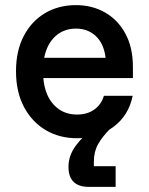

<svg xmlns="http://www.w3.org/2000/svg" viewBox="-20 -530 582 750"><path d="M281.7 10Q211.7 10 157.9 -22.1Q104.2 -54.2 73.3 -112.9Q42.5 -171.7 42.5 -251.7Q42.5 -330.8 72.5 -388.8Q102.5 -446.7 155.4 -478.3Q208.3 -510 276.7 -510Q340 -510 390.4 -481.2Q440.8 -452.5 470 -398.3Q499.2 -344.2 499.2 -268.3V-225H149.2Q155 -158.3 190.4 -120.4Q225.8 -82.5 280.8 -82.5Q320.8 -82.5 348.3 -102.1Q375.8 -121.7 385.8 -155.8H498.3Q482.5 -78.3 422.9 -34.2Q363.3 10 281.7 10ZM152.5 -304.2H392.5Q385.8 -359.2 354.6 -388.8Q323.3 -418.3 276.7 -418.3Q229.2 -418.3 196.2 -388.3Q163.3 -358.3 152.5 -304.2ZM327.5 200Q247.5 200 247.5 121.7Q247.5 76.7 277.5 37.1Q307.5 -2.5 345 -27.5H410.8Q380 3.3 363.3 32.9Q346.7 62.5 346.7 100.8V119.2H431.7V200Z"/></svg>

Font: Funnel Sans Medium
Style: Regular
Weight: 500
Version: Version 1.000; Beta; Release 5; Build 24; ttfautohint (v1.8.